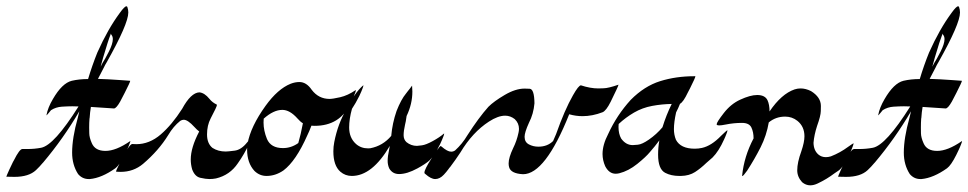

<svg xmlns="http://www.w3.org/2000/svg" viewBox="-59 -544 3021 599"><path d="M221.2 14.6H217.8Q197.8 14.6 184.6 -1Q166 -29.8 166 -67.9Q166 -113.3 183.6 -176.3Q184.6 -179.2 185.1 -182.6Q188.5 -195.3 188.5 -196.8Q138.7 -111.8 75.7 -37.1Q75.2 -36.1 74.2 -35.6Q64.5 -23.9 53.2 -13.2Q30.8 7.8 -14.2 7.8L-39.1 7.3V6.8Q-39.1 5.4 -29.8 -15.1L-18.6 -38.6L-15.6 -43.9Q2 -79.1 10.7 -79.1H27.3Q48.3 -79.1 69.3 -83Q109.9 -90.8 186 -211.9L166.5 -212.4Q153.3 -212.4 134.3 -211.2Q115.2 -210 100.1 -200.2Q96.7 -195.8 93.3 -191.9Q89.8 -188 88.1 -186Q86.4 -184.1 85.9 -184.1V-184.6Q90.3 -208.5 106 -234.9Q134.8 -284.7 165 -292Q188.5 -297.4 215.8 -297.4Q228.5 -339.8 244.6 -379.9Q277.3 -453.1 314.9 -503.9Q329.6 -524.4 335.4 -524.4Q337.4 -524.4 338.4 -522Q341.3 -513.7 341.3 -504.9Q341.3 -469.7 274.4 -350.6Q268.1 -340.3 265.1 -333.5L246.6 -297.9Q279.8 -296.9 313 -294.4L346.7 -292L347.2 -291.5Q347.2 -288.1 330.1 -254.4L315.9 -227.1Q304.2 -206.5 296.9 -205.6Q259.8 -208.5 224.6 -210.4Q221.7 -193.4 220.7 -176.3L220.2 -173.8Q219.2 -161.6 219.2 -146.5Q219.2 -141.6 219.5 -128.2Q219.7 -114.7 227.5 -97.2Q237.8 -73.2 270 -73.2Q302.7 -73.2 346.7 -103.5L347.2 -104L347.7 -103.5Q347.7 -101.6 344.7 -94.2Q342.8 -89.4 340.8 -84.2Q338.9 -79.1 336.9 -75.7L329.6 -60.5Q313.5 -28.3 300.8 -19Q258.3 11.2 221.2 14.6ZM254.9 -335.9 261.2 -348.1Q267.6 -357.4 280.3 -382.3Q293 -407.2 293 -421.9Q293 -430.2 288.6 -435.5Q287.1 -437 287.1 -439.5Q281.2 -424.3 276.4 -409.2Q259.8 -356 254.9 -335.9Z M594.2 14.6Q583 14.6 565.9 10.7Q548.8 6.8 540.5 -15.6Q536.1 -30.8 536.1 -46.4Q536.1 -83.5 562.5 -133.8Q555.2 -139.2 547.4 -147.9Q526.9 -170.4 514.2 -170.4Q508.8 -170.4 503.4 -167Q481.9 -149.9 465.8 -122.6Q436 -74.2 387.2 -32.7Q357.4 -7.8 317.4 -7.8L303.7 -8.3L303.2 -9.3Q303.2 -12.2 312.5 -30.8Q343.8 -94.7 353.5 -94.7L366.2 -94.2Q407.2 -94.2 442.4 -124.5Q477.5 -154.8 509.3 -204.6Q536.6 -254.9 563 -255.9Q579.1 -254.4 594.2 -235.8Q603.5 -224.1 617.2 -217.8Q617.7 -217.3 617.7 -216.3Q617.7 -211.4 598.1 -174.3Q586.9 -152.8 586.9 -124.5Q586.9 -96.2 604 -82.5Q621.6 -71.3 645 -71.3Q652.3 -71.3 673.1 -74Q693.8 -76.7 711.9 -99.6Q719.2 -108.9 721.2 -108.9Q721.7 -108.9 721.7 -107.4Q721.7 -104.5 718.3 -95.7Q703.6 -63.5 683.1 -34.7Q658.2 2.4 614.7 12.7Q604.5 14.6 594.2 14.6Z M772.5 4.9Q751 4.9 734.9 -10.7Q711.9 -35.6 711.9 -77.6Q711.9 -86.9 713.4 -96.2Q723.1 -149.4 769.5 -213.9Q807.6 -266.6 847.7 -282.7Q861.8 -288.1 875 -288.1Q897 -288.1 913.6 -263.7Q935.1 -235.4 969.2 -235.4Q979 -235.4 1002.4 -240.7Q1025.9 -246.1 1050.3 -262.7H1050.8Q1051.3 -262.7 1051.3 -261.7Q1051.3 -259.3 1044.9 -243.7L1038.6 -229.5L1033.2 -219.2Q1001 -151.4 922.4 -151.4L912.6 -151.9Q905.3 -132.8 899.9 -122.1Q864.3 -41.5 825.2 -12.2Q800.3 4.9 772.5 4.9ZM823.7 -82Q849.6 -82 871.6 -97.7Q879.9 -126.5 885.3 -156.2Q885.3 -156.7 885.5 -157.7Q885.7 -158.7 886.2 -159.2Q877.4 -164.6 869.1 -174.3Q845.2 -201.2 821.8 -201.2Q794.4 -201.2 763.7 -173.8Q763.2 -168 763.2 -161.6Q763.2 -136.7 773.9 -110.4Q786.1 -82 823.7 -82Z M1038.6 4.9Q1018.1 4.9 1002.9 -8.3Q981 -27.3 981 -71.8Q981 -86.4 983.9 -101.1Q995.1 -158.2 1021.5 -202.6Q1047.9 -255.4 1074.2 -277.8H1074.7Q1074.7 -273.4 1068.4 -258.8L1062 -244.6Q1050.3 -221.2 1039.1 -204.6Q1030.3 -172.9 1030.3 -146.5Q1030.3 -113.8 1051.8 -94.7Q1067.4 -81.1 1089.4 -81.1L1096.2 -81.5Q1135.3 -88.9 1161.6 -120.1Q1165 -159.7 1178.2 -197.8Q1192.4 -233.9 1207.5 -252Q1210 -254.9 1213.1 -259.3Q1216.3 -263.7 1219.7 -267.6Q1226.6 -276.4 1226.6 -276.9Q1227.5 -267.6 1227.5 -258.3Q1227.5 -219.7 1209.5 -182.1Q1207 -163.1 1204.6 -154.8Q1200.2 -135.7 1200.2 -122.1Q1200.2 -108.9 1209 -100.6Q1223.6 -88.9 1241.7 -88.9Q1244.6 -88.9 1257.3 -90.6Q1270 -92.3 1291 -103.8Q1312 -115.2 1326.2 -127.4H1326.7Q1326.7 -123 1320.3 -108.4L1314 -94.2L1309.6 -85.9Q1298.3 -61 1280.3 -43Q1268.1 -32.2 1243.2 -18.6Q1210.9 -1 1186 -1Q1165.5 -1 1155.3 -18.6Q1150.4 -29.8 1150.4 -42Q1150.4 -56.6 1154.8 -76.2L1157.2 -88.9Q1102.1 4.9 1038.6 4.9Z M1298.8 14.6Q1285.6 14.6 1268.1 -1Q1265.1 -2.4 1265.1 -5.4Q1265.1 -15.1 1286.6 -48.8Q1312 -88.4 1315.9 -88.4L1318.4 -86.9Q1336.9 -70.8 1348.6 -70.8Q1355 -70.8 1360.8 -74.7Q1383.3 -95.2 1398.9 -121.6Q1434.6 -177.2 1464.8 -210.9Q1481.9 -228 1515.6 -247.8Q1549.3 -267.6 1577.6 -267.6Q1578.6 -267.6 1593.3 -267.1Q1607.9 -266.6 1608.4 -221.7Q1605.5 -188.5 1591.3 -161.1Q1577.6 -130.9 1577.6 -117.2Q1577.6 -100.6 1591.1 -93.5Q1604.5 -86.4 1620.6 -86.4Q1648.9 -86.4 1666.5 -104L1675.8 -125.5Q1702.6 -201.2 1728.5 -246.6Q1746.1 -277.8 1753.4 -277.8Q1782.7 -268.1 1807.6 -268.1Q1809.6 -268.1 1824.5 -268.6Q1839.4 -269 1870.6 -279.8Q1870.1 -274.9 1846.2 -226.6Q1832 -198.2 1820.8 -193.8Q1789.1 -181.6 1758.3 -181.6Q1737.3 -181.6 1716.8 -187.5Q1642.1 -0.5 1572.8 -0.5Q1534.7 -2.4 1529.3 -22.5Q1527.8 -27.8 1527.8 -34.2Q1527.8 -52.2 1542 -82Q1553.2 -104.5 1558.6 -129.9Q1560.1 -136.2 1560.1 -142.1Q1560.1 -159.7 1546.9 -172.4Q1533.2 -183.1 1517.1 -183.1Q1494.6 -183.1 1466.3 -164.6Q1415 -131.3 1377.4 -68.4Q1362.3 -45.4 1345.7 -23.4Q1342.8 -20.5 1340.3 -16.6Q1333.5 -7.3 1325.7 1Q1313 14.6 1298.8 14.6Z M2065.4 4.9H2060.5Q2034.7 4.9 2016.1 -4.9Q1994.1 -16.6 1994.1 -61.5Q1994.1 -84 1998 -106Q1983.9 -86.9 1968.8 -69.8Q1956.5 -54.7 1929.2 -32.7Q1901.9 -10.7 1873 -3.4Q1867.2 -2 1861.8 -2Q1841.3 -2 1829.1 -25.4Q1820.8 -44.4 1820.8 -63.5Q1820.8 -92.3 1838.4 -126Q1865.2 -184.6 1908.7 -232.4Q1951.2 -275.4 2000.5 -290.8Q2049.8 -306.2 2106.9 -306.2H2110.4V-305.7Q2110.4 -301.8 2093.8 -268.6L2086.9 -255.4Q2072.8 -225.6 2062.5 -220.2Q2057.1 -206.5 2050.3 -193.4Q2043.5 -162.6 2043.5 -141.1Q2043.5 -123.5 2049.8 -107.9Q2064.5 -80.1 2108.4 -80.1Q2120.1 -80.1 2130.9 -82.5Q2160.2 -88.9 2190.4 -120.1Q2208.5 -137.7 2210.4 -137.7V-137.2Q2210.4 -132.8 2204.1 -118.2Q2201.7 -113.3 2200.2 -109.4Q2183.6 -72.3 2164.1 -52.7L2144.5 -35.6Q2127.4 -19 2109.4 -7.3Q2091.3 4.4 2065.4 4.9ZM1915 -91.3Q1917.5 -91.3 1930.9 -92.5Q1944.3 -93.8 1965.3 -108.4Q1989.3 -125 2007.8 -147Q2019.5 -185.1 2036.6 -219.7Q2005.9 -219.2 1975.6 -213.6Q1945.3 -208 1919.2 -192.9Q1893.1 -177.7 1871.1 -157.2Q1870.6 -152.8 1870.6 -147.9Q1870.6 -126.5 1878.9 -111.8Q1893.6 -91.3 1915 -91.3Z M2468.8 34.2Q2455.1 34.2 2443.4 24.4Q2428.2 7.8 2428.2 -12.7Q2428.2 -37.1 2440.9 -71.8Q2450.7 -100.6 2450.7 -118.7Q2450.7 -149.4 2428.7 -167Q2412.1 -180.2 2390.6 -180.2Q2361.3 -180.2 2339.4 -162.1Q2332.5 -121.6 2314 -84.7Q2295.4 -47.9 2272 -11.7Q2259.8 5.4 2256.8 5.4Q2256.3 5.4 2256.3 3.9Q2262.2 -55.7 2292 -112.3Q2292 -131.8 2285.2 -146.2Q2278.3 -160.6 2255.9 -160.6Q2230 -160.6 2204.1 -155.3Q2191.9 -152.8 2185.1 -152.8Q2176.8 -152.8 2176.8 -156.2Q2176.8 -162.6 2199 -191.2Q2221.2 -219.7 2250 -232.9Q2281.7 -247.6 2303.2 -247.6Q2327.6 -247.6 2335.4 -231.4Q2341.8 -217.8 2341.8 -196.3Q2378.9 -251 2419.9 -265.1Q2429.2 -268.1 2438.5 -268.1Q2454.6 -268.1 2471.2 -259.8Q2502 -240.7 2502 -213.4Q2502 -212.4 2501.7 -197.5Q2501.5 -182.6 2490.2 -151.4Q2481 -123 2479 -98.6Q2479.5 -74.7 2494.1 -62Q2503.9 -53.7 2517.6 -53.7Q2524.9 -53.7 2533.2 -56.2Q2562 -67.4 2586.9 -85.9Q2603 -97.2 2604 -97.2Q2604 -92.8 2597.7 -77.6Q2595.2 -72.8 2593.8 -68.8Q2573.7 -23.9 2557.6 -12.2Q2551.8 -8.8 2543.9 -2.9Q2521 14.6 2492.2 28.3Q2480 34.2 2468.8 34.2Z M2815.9 14.6H2812.5Q2792.5 14.6 2779.3 -1Q2760.7 -29.8 2760.7 -67.9Q2760.7 -113.3 2778.3 -176.3Q2779.3 -179.2 2779.8 -182.6Q2783.2 -195.3 2783.2 -196.8Q2733.4 -111.8 2670.4 -37.1Q2669.9 -36.1 2668.9 -35.6Q2659.2 -23.9 2647.9 -13.2Q2625.5 7.8 2580.6 7.8L2555.7 7.3V6.8Q2555.7 5.4 2564.9 -15.1L2576.2 -38.6L2579.1 -43.9Q2596.7 -79.1 2605.5 -79.1H2622.1Q2643.1 -79.1 2664.1 -83Q2704.6 -90.8 2780.8 -211.9L2761.2 -212.4Q2748 -212.4 2729 -211.2Q2710 -210 2694.8 -200.2Q2691.4 -195.8 2688 -191.9Q2684.6 -188 2682.9 -186Q2681.2 -184.1 2680.7 -184.1V-184.6Q2685.1 -208.5 2700.7 -234.9Q2729.5 -284.7 2759.8 -292Q2783.2 -297.4 2810.5 -297.4Q2823.2 -339.8 2839.4 -379.9Q2872.1 -453.1 2909.7 -503.9Q2924.3 -524.4 2930.2 -524.4Q2932.1 -524.4 2933.1 -522Q2936 -513.7 2936 -504.9Q2936 -469.7 2869.1 -350.6Q2862.8 -340.3 2859.9 -333.5L2841.3 -297.9Q2874.5 -296.9 2907.7 -294.4L2941.4 -292L2941.9 -291.5Q2941.9 -288.1 2924.8 -254.4L2910.6 -227.1Q2898.9 -206.5 2891.6 -205.6Q2854.5 -208.5 2819.3 -210.4Q2816.4 -193.4 2815.4 -176.3L2814.9 -173.8Q2814 -161.6 2814 -146.5Q2814 -141.6 2814.2 -128.2Q2814.5 -114.7 2822.3 -97.2Q2832.5 -73.2 2864.7 -73.2Q2897.5 -73.2 2941.4 -103.5L2941.9 -104L2942.4 -103.5Q2942.4 -101.6 2939.5 -94.2Q2937.5 -89.4 2935.5 -84.2Q2933.6 -79.1 2931.6 -75.7L2924.3 -60.5Q2908.2 -28.3 2895.5 -19Q2853 11.2 2815.9 14.6ZM2849.6 -335.9 2856 -348.1Q2862.3 -357.4 2875 -382.3Q2887.7 -407.2 2887.7 -421.9Q2887.7 -430.2 2883.3 -435.5Q2881.8 -437 2881.8 -439.5Q2876 -424.3 2871.1 -409.2Q2854.5 -356 2849.6 -335.9Z"/></svg>

Font: Terrible Cursive
Style: Regular
Weight: 400
Designer: GGBotNet
Foundry: GGBotNet
Version: 1.00